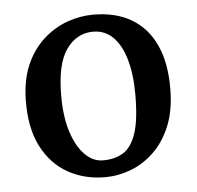

<svg xmlns="http://www.w3.org/2000/svg" viewBox="-41 -846 562 549"><g transform="rotate(-5 240.0 -571.0)"><path d="M240 -338.5Q180.5 -338.5 133.2 -365Q86 -391.5 58.8 -444.2Q31.5 -497 32.5 -577Q33.5 -636 52.2 -678.8Q71 -721.5 102 -749.5Q133 -777.5 170.2 -791Q207.5 -804.5 245.5 -804.5Q311 -804.5 356.2 -777.2Q401.5 -750 424.8 -698Q448 -646 447 -572Q446.5 -511 428 -466.8Q409.5 -422.5 379.2 -394Q349 -365.5 312.8 -352Q276.5 -338.5 240 -338.5ZM238.5 -387Q272 -387 296 -401.8Q320 -416.5 333 -455.5Q346 -494.5 346 -566.5Q346 -625.5 333.5 -668Q321 -710.5 297.8 -733.2Q274.5 -756 241 -756Q194 -756 164.2 -714.2Q134.5 -672.5 134.5 -581Q134.5 -519.5 148.8 -476.2Q163 -433 186.5 -409.8Q210 -386.5 238.5 -387Z"/></g></svg>

Font: Merriweather Medium
Style: Regular
Weight: 500
Version: Version 2.100